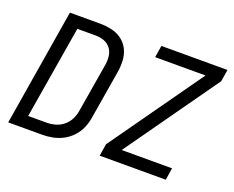

<svg xmlns="http://www.w3.org/2000/svg" viewBox="-117 -935 1385 1136"><g transform="rotate(20 576.0 -367.5)"><path d="M600 0H1016L1028 -76H711L1125 -660L1137 -735H721L709 -660H1026L612 -76ZM24 0H238Q270 0 303.5 -6.5Q337 -13 368 -29.5Q399 -46 423.5 -72.5Q448 -99 461.5 -131Q475 -163 480 -196L531 -502Q537 -539 535 -576Q533 -613 517 -645Q501 -677 472.5 -698Q444 -719 408 -727Q372 -735 335 -735H145ZM122 -76 219 -660H335Q363 -660 388.5 -650.5Q414 -641 430 -619.5Q446 -598 449 -570Q452 -542 447 -514L396 -208Q392 -181 379 -155Q366 -129 343 -110Q320 -91 292 -83.5Q264 -76 237 -76Z"/></g></svg>

Font: Iosevka Sparkle Oblique
Style: Regular
Weight: 400
Italic angle: -9°
Designer: Belleve Invis
Foundry: Belleve Invis
Version: Version 4.5.0; ttfautohint (v1.8.3)